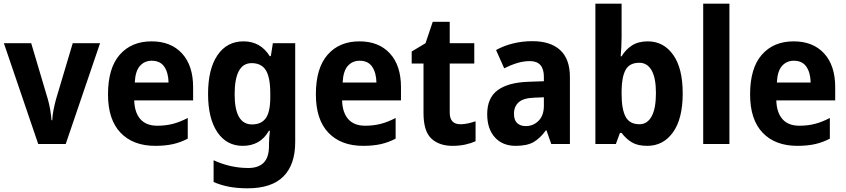

<svg xmlns="http://www.w3.org/2000/svg" viewBox="-20 -780 4583 1040"><path d="M187 0 1 -546H149L239 -243Q247 -215 252 -185.5Q257 -156 259 -129H263Q264 -154 269.5 -182.5Q275 -211 283 -241L374 -546H522L336 0Z M801 -556Q906 -556 966 -490.5Q1026 -425 1026 -308V-236H707Q709 -170 740.5 -134.5Q772 -99 832 -99Q877 -99 916 -109Q955 -119 997 -141V-29Q959 -9 917.5 0.5Q876 10 821 10Q701 10 633 -61Q565 -132 565 -269Q565 -411 628.5 -483.5Q692 -556 801 -556ZM802 -451Q763 -451 738 -423Q713 -395 710 -333H893Q892 -386 870 -418.5Q848 -451 802 -451Z M1299 -556Q1391 -556 1441 -476H1447L1458 -546H1579V-10Q1579 112 1515 176Q1451 240 1321 240Q1268 240 1223.5 232Q1179 224 1137 206V88Q1228 130 1325 130Q1380 130 1408.5 101Q1437 72 1437 11V0Q1437 -16 1438.5 -36Q1440 -56 1442 -72H1437Q1412 -29 1376.5 -9.5Q1341 10 1295 10Q1207 10 1157 -64.5Q1107 -139 1107 -271Q1107 -406 1158 -481Q1209 -556 1299 -556ZM1343 -438Q1251 -438 1251 -269Q1251 -106 1345 -106Q1395 -106 1419.5 -139.5Q1444 -173 1444 -253V-274Q1444 -361 1420 -399.5Q1396 -438 1343 -438Z M1927 -556Q2032 -556 2092 -490.5Q2152 -425 2152 -308V-236H1833Q1835 -170 1866.5 -134.5Q1898 -99 1958 -99Q2003 -99 2042 -109Q2081 -119 2123 -141V-29Q2085 -9 2043.5 0.5Q2002 10 1947 10Q1827 10 1759 -61Q1691 -132 1691 -269Q1691 -411 1754.5 -483.5Q1818 -556 1927 -556ZM1928 -451Q1889 -451 1864 -423Q1839 -395 1836 -333H2019Q2018 -386 1996 -418.5Q1974 -451 1928 -451Z M2474 -107Q2494 -107 2514.5 -111.5Q2535 -116 2556 -123V-15Q2532 -4 2500.5 3Q2469 10 2431 10Q2359 10 2316.5 -29.5Q2274 -69 2274 -168V-436H2210V-501L2285 -546L2324 -662H2416V-546H2549V-436H2416V-170Q2416 -107 2474 -107Z M2863 -557Q2962 -557 3014.5 -508.5Q3067 -460 3067 -363V0H2966L2940 -74H2937Q2905 -30 2869.5 -10Q2834 10 2773 10Q2702 10 2660.5 -36Q2619 -82 2619 -162Q2619 -249 2675 -291Q2731 -333 2841 -337L2926 -340V-364Q2926 -449 2850 -449Q2816 -449 2781.5 -438.5Q2747 -428 2711 -410L2667 -509Q2708 -532 2758.5 -544.5Q2809 -557 2863 -557ZM2875 -251Q2815 -249 2789.5 -226Q2764 -203 2764 -164Q2764 -129 2781.5 -113Q2799 -97 2828 -97Q2869 -97 2897.5 -126Q2926 -155 2926 -207V-253Z M3347 -578Q3347 -553 3345.5 -525Q3344 -497 3342 -475H3347Q3369 -512 3403.5 -534Q3438 -556 3489 -556Q3574 -556 3626 -483.5Q3678 -411 3678 -274Q3678 -137 3625.5 -63.5Q3573 10 3486 10Q3434 10 3402.5 -9Q3371 -28 3347 -60H3338L3316 0H3205V-760H3347ZM3443 -440Q3390 -440 3369 -402Q3348 -364 3347 -290V-270Q3347 -189 3368.5 -148Q3390 -107 3444 -107Q3486 -107 3509.5 -149.5Q3533 -192 3533 -276Q3533 -358 3509.5 -399Q3486 -440 3443 -440Z M3931 0H3789V-760H3931Z M4279 -556Q4384 -556 4444 -490.5Q4504 -425 4504 -308V-236H4185Q4187 -170 4218.5 -134.5Q4250 -99 4310 -99Q4355 -99 4394 -109Q4433 -119 4475 -141V-29Q4437 -9 4395.5 0.5Q4354 10 4299 10Q4179 10 4111 -61Q4043 -132 4043 -269Q4043 -411 4106.5 -483.5Q4170 -556 4279 -556ZM4280 -451Q4241 -451 4216 -423Q4191 -395 4188 -333H4371Q4370 -386 4348 -418.5Q4326 -451 4280 -451Z"/></svg>

Font: Noto Sans Ethiopic SemiCondensed
Style: Bold
Weight: 700
Width: 4
Designer: Monotype Design Team
Foundry: Monotype Imaging Inc.
Version: Version 2.102; ttfautohint (v1.8.4.7-5d5b)